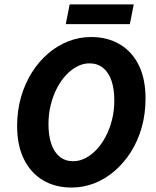

<svg xmlns="http://www.w3.org/2000/svg" viewBox="-20 -830 700 862"><path d="M301.8 12Q227.7 12 172.8 -20.9Q117.8 -53.9 87.3 -115.6Q56.9 -177.3 56.9 -263.6Q56.9 -333 74.2 -393.7Q91.6 -454.3 122.7 -503.9Q153.9 -553.5 195.5 -589.3Q237.2 -625.1 286.2 -644.4Q335.2 -663.8 388.5 -663.8Q463 -663.8 518.3 -630.8Q573.5 -597.9 603.5 -536.4Q633.4 -474.9 633.4 -388.2Q633.4 -318.7 616.3 -258.1Q599.2 -197.5 567.8 -147.9Q536.4 -98.3 494.8 -62.5Q453.2 -26.6 404.2 -7.3Q355.2 12 301.8 12ZM309 -106.2Q336.7 -106.2 363.4 -119.9Q390.2 -133.6 413.6 -158.6Q437.1 -183.6 454.9 -217.7Q472.8 -251.8 483 -292.7Q493.2 -333.6 493.2 -379.1Q493.2 -430.9 480.4 -468.1Q467.6 -505.3 442.5 -525.4Q417.5 -545.6 381.4 -545.6Q353.6 -545.6 326.9 -531.9Q300.2 -518.2 276.7 -493.1Q253.2 -468.1 235.6 -434Q218 -400 207.8 -359Q197.6 -318.1 197.6 -272.7Q197.6 -220.8 210.4 -183.7Q223.2 -146.5 248 -126.3Q272.8 -106.2 309 -106.2ZM275.3 -721.6 292.8 -810.3H580.5L563 -721.6Z"/></svg>

Font: Source Sans 3
Style: Italic
Weight: 200
Italic angle: -11°
Designer: Paul D. Hunt
Foundry: Adobe
Version: Version 3.046;hotconv 1.0.118;makeotfexe 2.5.65603